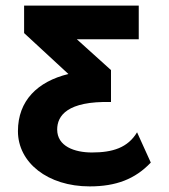

<svg xmlns="http://www.w3.org/2000/svg" viewBox="-20 -643 603 685"><path d="M300 22C394 22 462 -4 518 -63L469 -171C436 -116 382 -99 308 -99C246 -99 184 -121 184 -181C184 -230 220 -283 376 -279V-393L254 -503H475V-623H66V-525L224 -379C114 -352 44 -284 44 -175C44 -63 150 22 300 22Z"/></svg>

Font: Inconsolata SemiExpanded Black
Style: Regular
Weight: 900
Width: 6
Monospace: yes
Designer: Raph Levien, Cyreal, Brenton Simpson
Foundry: Raph Levien, Cyreal, Google
Version: Version 3.100